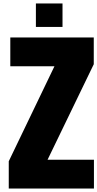

<svg xmlns="http://www.w3.org/2000/svg" viewBox="-20 -1008 567 1118"><path d="M31 90V-69L297 -622H40V-790H526V-634L257 -78H527V90ZM189 -851V-988H344V-851Z"/></svg>

Font: Farlight84_Sys_V01
Style: Bold
Weight: 700
Designer: Monotype Design Team, Nadine Chahine and Nizar Qandah
Foundry: Monotype Imaging Inc.
Version: Version 2.004;October 31, 2024;FontCreator 14.0.0.2814 64-bi